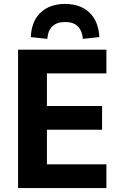

<svg xmlns="http://www.w3.org/2000/svg" viewBox="-20 -958 620 978"><path d="M72 0V-705H522V-584H219V-418H500V-297H219V-121H522V0ZM221 -760 137 -769Q140 -850 187 -894Q234 -938 311 -938Q389 -938 435.5 -894Q482 -850 486 -769L402 -760Q399 -801 376.5 -823.5Q354 -846 311 -846Q270 -846 247 -824Q224 -802 221 -760Z"/></svg>

Font: Nunito Sans 10pt SemiCondensed ExtraBold
Style: Regular
Weight: 800
Width: 4
Designer: Vernon Adams
Foundry: Vernon Adams
Version: Version 3.101;gftools[0.9.27]